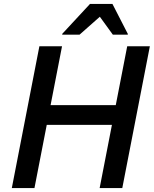

<svg xmlns="http://www.w3.org/2000/svg" viewBox="-20 -955 784 975"><path d="M626 -720H741L601 0H486ZM155 0H40L180 -720H295ZM583 -321H181L201 -421H602ZM296 -779V-783L437 -935H551L629 -783V-779H553L487 -870L384 -779Z"/></svg>

Font: Kufam Medium
Style: Italic
Weight: 500
Italic angle: -11°
Designer: Artur Schmal
Foundry: Original Type
Version: Version 1.301; ttfautohint (v1.8.3)